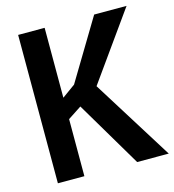

<svg xmlns="http://www.w3.org/2000/svg" viewBox="-108 -819 825 910"><g transform="rotate(-15 304.0 -364.0)"><path d="M64 -728H194V-385L259 -432L437 -728H596L360 -397L608 0H453L261 -324L194 -280V0H64Z"/></g></svg>

Font: Murecho Medium
Style: Regular
Weight: 500
Designer: Neil Summerour
Foundry: Positype
Version: Version 1.010; ttfautohint (v1.8.3)